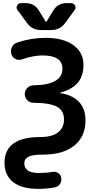

<svg xmlns="http://www.w3.org/2000/svg" viewBox="-20 -983 608 1233"><path d="M226 230Q120 230 64.5 186.5Q9 143 9 63Q9 -103 239 -103Q314 -103 352.5 -132.5Q391 -162 391 -217Q391 -271 347.5 -296.5Q304 -322 195 -323Q172 -323 155.5 -339.5Q139 -356 139 -379Q139 -402 155.5 -418.5Q172 -435 195 -435Q381 -438 381 -542Q381 -627 253 -627Q195 -627 121 -602Q100 -594 79.5 -604Q59 -614 53 -636Q46 -659 57 -681Q68 -703 91 -710Q180 -740 273 -740Q387 -740 451.5 -693Q516 -646 516 -567Q516 -496 480.5 -453Q445 -410 367 -388Q366 -388 366 -387Q366 -385 367 -385Q446 -373 487.5 -328.5Q529 -284 529 -210Q529 -106 457 -48Q385 10 256 10Q189 10 162.5 23.5Q136 37 136 65Q136 128 229 128Q277 128 316 121Q337 117 353.5 128Q370 139 373 159Q377 180 365.5 198Q354 216 333 220Q283 230 226 230ZM408 -963H436Q454 -963 462 -947.5Q470 -932 459 -918L399 -836Q366 -790 309 -790H243Q186 -790 153 -836L93 -918Q82 -932 90 -947.5Q98 -963 116 -963H144Q201 -963 230 -915L274 -843Q274 -842 276 -842Q278 -842 278 -843L322 -915Q351 -963 408 -963Z"/></svg>

Font: Rounded Mplus 1c Bold
Style: Bold
Weight: 700
Version: Version 1.059.20150529